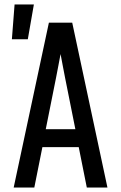

<svg xmlns="http://www.w3.org/2000/svg" viewBox="-20 -836 540 856"><path d="M41 0 198 -735H302L459 0H367L331 -180H169L133 0ZM316 -260 270 -490Q265 -516 260 -542Q255 -568 250 -595Q245 -568 240 -542Q235 -516 230 -490L184 -260ZM33 -661 45 -816H131L104 -661Z"/></svg>

Font: Iosevka Fixed Medium
Style: Regular
Weight: 500
Monospace: yes
Designer: Belleve Invis
Foundry: Belleve Invis
Version: Version 32.3.0